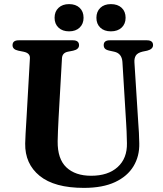

<svg xmlns="http://www.w3.org/2000/svg" viewBox="-20 -896 793 934"><path d="M593.5 -299.5 575.5 -595Q572.5 -636.5 535.5 -644.5L512.5 -649.5Q496.5 -653 490.5 -659.5Q484.5 -666 484.5 -676.5Q484.5 -700 514 -700H694.5Q724.5 -700 724.5 -676.5Q724.5 -657 696 -649.5L674 -645Q649 -639 640.8 -625.8Q632.5 -612.5 634 -591.5L652.5 -300Q654.5 -274.5 655.8 -249.8Q657 -225 657.5 -199Q659 -136.5 629.5 -87.5Q600 -38.5 539.8 -10.2Q479.5 18 388 18Q245 18 173 -40.5Q101 -99 102.5 -198Q103 -215.5 104.5 -246.8Q106 -278 109 -322L125.5 -612Q127.5 -638 94 -644.5L69 -649.5Q41 -655.5 41 -676Q41 -700 71 -700H334.5Q364.5 -700 364.5 -676Q364.5 -656 336 -649.5L310.5 -644.5Q283 -639 281.5 -613L265 -322Q263 -287.5 262 -259.2Q261 -231 260.5 -209Q259.5 -123 302.8 -82Q346 -41 423.5 -41Q505.5 -41 552.2 -83.2Q599 -125.5 597.5 -199.5Q597 -234.5 595.8 -257.2Q594.5 -280 593.5 -299.5ZM316 -743.5Q284 -743.5 264.8 -761.5Q245.5 -779.5 245.5 -809.5Q245.5 -840 264.8 -858Q284 -876 316 -876Q348.5 -876 367.5 -858Q386.5 -840 386.5 -809.5Q386.5 -780 367.5 -761.8Q348.5 -743.5 316 -743.5ZM519.5 -743.5Q487 -743.5 468 -761.5Q449 -779.5 449 -809.5Q449 -839.5 468 -857.8Q487 -876 519.5 -876Q552.5 -876 571.8 -858Q591 -840 591 -809.5Q591 -780 571.8 -761.8Q552.5 -743.5 519.5 -743.5Z"/></svg>

Font: Fraunces 9pt SemiBold
Style: Regular
Weight: 600
Version: Version 1.000;[b76b70a41]